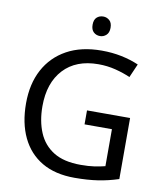

<svg xmlns="http://www.w3.org/2000/svg" viewBox="-98 -994 924 1084"><g transform="rotate(10 364.0 -452.5)"><path d="M407 -377H654V-27Q596 -8 537 1Q478 10 403 10Q292 10 216 -34.5Q140 -79 100.5 -161.5Q61 -244 61 -357Q61 -469 105 -551Q149 -633 231.5 -678.5Q314 -724 431 -724Q491 -724 544.5 -713Q598 -702 644 -682L610 -604Q572 -621 524.5 -633Q477 -645 426 -645Q298 -645 226.5 -568Q155 -491 155 -357Q155 -272 182.5 -206.5Q210 -141 269 -104.5Q328 -68 424 -68Q471 -68 504 -73Q537 -78 564 -85V-297H407ZM406 -915Q426 -915 441.5 -901.5Q457 -888 457 -859Q457 -831 441.5 -817Q426 -803 406 -803Q384 -803 369 -817Q354 -831 354 -859Q354 -888 369 -901.5Q384 -915 406 -915Z"/></g></svg>

Font: Noto Sans Limbu
Style: Regular
Weight: 400
Designer: Monotype Design Team
Foundry: Monotype Imaging Inc.
Version: Version 2.004; ttfautohint (v1.8.4.7-5d5b)